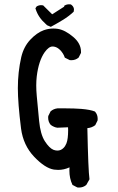

<svg xmlns="http://www.w3.org/2000/svg" viewBox="-20 -844 540 882"><path d="M298.8 -60.1Q298.8 -67.4 299.3 -75.2Q273.9 -63.5 247.1 -63.5Q237.8 -63.5 228 -64.9Q187 -71.3 137 -123.8Q86.9 -176.3 76.7 -253.4Q62 -370.6 62 -439Q62 -512.7 77.6 -581.5Q88.9 -629.4 119.1 -661.6Q149.4 -693.8 180.7 -705.1Q202.6 -712.9 225.1 -712.9Q235.4 -712.9 245.6 -711.4Q278.8 -706.1 315.9 -674.8Q352.1 -644.5 352.1 -606.4Q352.1 -604.5 352.1 -601.1L341.3 -579.6Q327.1 -567.4 307.6 -567.4Q304.7 -567.4 300.3 -567.9L277.8 -579.1Q273.9 -590.8 268.6 -598.6Q262.7 -607.9 256.1 -614.3Q249.5 -620.6 244.6 -623.5Q233.4 -630.4 221.2 -630.4Q204.1 -630.4 185.1 -604Q157.7 -564.9 148.9 -493.7Q146.5 -473.6 146.5 -451.2Q146.5 -428.7 148.9 -402.8L159.7 -288.6Q165.5 -227.5 186 -195.3Q206.5 -163.6 225.6 -155.8Q234.9 -152.3 243.7 -152.3Q259.8 -152.3 271.5 -164.1Q279.8 -171.9 285.2 -185.5Q293 -205.1 293 -246.6Q293 -252.4 292.5 -259.3L244.1 -257.3Q236.8 -257.8 228.3 -261.5Q219.7 -265.1 212.9 -270.5Q201.2 -284.2 201.2 -303.7Q201.2 -306.6 201.7 -311L212.4 -332.5Q226.1 -344.2 243.7 -346.2Q247.1 -346.2 283.7 -346.2Q320.3 -346.2 353 -343.8Q395.5 -340.3 416.5 -331.5L417 -330.6Q428.7 -317.4 428.7 -297.9Q428.7 -294.9 428.2 -290.5L417.5 -269Q401.4 -256.8 381.3 -255.4Q385.3 -60.5 391.1 -20.5L376.5 5.4Q362.3 17.6 342.8 17.6Q339.8 17.6 335.4 17.1L313.5 5.9L312.5 4.4Q298.8 -24.9 298.8 -60.1ZM168.9 -820.3Q172.9 -820.3 178.2 -819.3L219.7 -778.3L274.9 -813.5V-817.4L277.3 -818.8Q286.1 -824.2 296.9 -824.2Q300.8 -824.2 305.7 -823.7Q309.6 -820.8 311.5 -818.8Q319.8 -810.5 319.8 -799.8Q319.8 -795.9 318.4 -790Q293.5 -767.1 267.1 -751.5Q240.7 -735.4 213.4 -720.7L196.3 -728L189.5 -734.4Q155.3 -764.6 143.6 -803.2L142.6 -805.7L148.4 -814.5Q158.2 -820.3 168.9 -820.3Z"/></svg>

Font: Bakudai
Style: Medium
Weight: 500
Version: Version 1.48